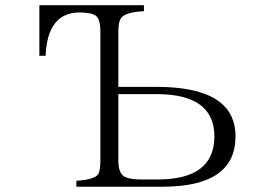

<svg xmlns="http://www.w3.org/2000/svg" viewBox="-20 -770 1040 736"><path d="M130.9 -750H531.7V-727.1Q466.8 -724.1 446.8 -704.1Q433.6 -689.5 433.6 -649.9V-437H580.6Q882.8 -437 882.8 -247.1Q882.8 -54.2 602.5 -54.2H272.9V-77.1Q342.8 -81.5 356 -102.1Q364.7 -115.7 364.7 -154.3V-649.9Q364.7 -697.8 346.7 -710Q328.6 -722.2 284.7 -722.2Q162.1 -722.2 154.8 -556.2H130.9ZM433.6 -409.2V-154.3Q433.6 -103 460.4 -91.3Q480 -82 524.4 -82H584.5Q801.8 -82 801.8 -247.1Q801.8 -409.2 580.6 -409.2Z"/></svg>

Font: I.Ming
Style: Regular
Weight: 400
Designer: Ichiten Fonts Project
Version: Version 5.10 Mar 24, 2018